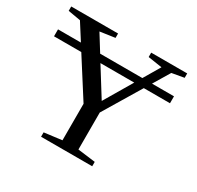

<svg xmlns="http://www.w3.org/2000/svg" viewBox="-143 -819 1007 983"><g transform="rotate(30 361.0 -327.5)"><path d="M696.8 -478.5H542L409.2 -257.8V-39.1L513.2 -25.9V0H210.9V-25.9L314.9 -39.1V-254.9L172.4 -478.5H11.2V-519.5H146.5L85 -616.2L11.2 -628.9V-654.8H288.1V-628.9L200.2 -616.2L260.3 -519.5H509.8L566.9 -616.2L483.9 -628.9V-654.8H696.8V-628.9L625 -616.2L566.9 -519.5H696.8ZM388.2 -314 485.4 -478.5H285.6Z"/></g></svg>

Font: Liberation Serif
Style: Regular
Weight: 400
Designer: Steve Matteson
Foundry: Ascender Corporation
Version: Version 2.1.5